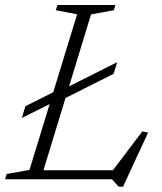

<svg xmlns="http://www.w3.org/2000/svg" viewBox="-29 -702 633 752"><path d="M327.5 -645.5 130.5 0H-9L-3 -20.5L86.5 -36.5L273 -646L189.5 -662L196 -682.5H423L417 -662ZM402.5 -21 528.5 -187.5 551 -182.5 453 29H435.5L409.5 0H77L88.5 -35H442.5ZM430 -458.5 416 -413 210.5 -309.5 184.5 -304 56.5 -240 70.5 -286 198 -350 224 -355Z"/></svg>

Font: Newsreader Light
Style: Italic
Weight: 300
Italic angle: -17°
Designer: Hugues Gentile
Foundry: Production Type
Version: Version 1.003